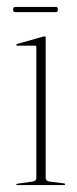

<svg xmlns="http://www.w3.org/2000/svg" viewBox="-20 -535 224 555"><path d="M112 -426V-21Q112 -11.5 124 -10L164 -5Q168 -5 168 -2Q168 0 165 0H29Q27 0 27 -2Q27 -3.5 30 -4L73 -10Q85 -11.5 85 -20V-399Q85 -403 81 -403H29Q27 -403 27 -405Q27 -406.5 30 -408L104 -429Q107 -430 109 -430Q112 -430 112 -426ZM17.9 -507.5Q17.9 -515 23.2 -515H141.9Q147.2 -515 147.2 -507.5Q147.2 -500 141.9 -500H23.2Q17.9 -500 17.9 -507.5Z"/></svg>

Font: Fraunces 144pt Thin
Style: Regular
Weight: 100
Version: Version 1.000;[f99f86859]